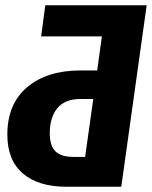

<svg xmlns="http://www.w3.org/2000/svg" viewBox="-20 -713 580 733"><path d="M443 0H234Q127 0 67.5 -50.5Q8 -101 8 -199Q8 -316 83.5 -380Q159 -444 287 -444H351L369 -574H137L153 -693H540ZM305 -114 336 -335H286Q228 -335 199 -300Q170 -265 170 -204Q170 -157 191.5 -135.5Q213 -114 260 -114Z"/></svg>

Font: Fira Sans Condensed
Style: Bold Italic
Weight: 700
Width: 3
Italic angle: -8°
Designer: Carrois Corporate & Edenspiekermann AG
Foundry: Carrois Corporate GbR & Edenspiekermann AG
Version: Version 4.203